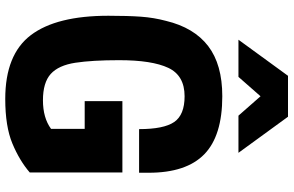

<svg xmlns="http://www.w3.org/2000/svg" viewBox="-208 -868 1090 713"><g transform="rotate(90 336.5 -512.0)"><path d="M514 -853ZM548 -853H410L338 -935L266 -853H128L262 -1037H414ZM348 13Q183 13 111 -82Q39 -177 39 -370Q39 -443 42.5 -491Q46 -539 58 -584Q83 -688 151.5 -740.5Q220 -793 338 -793Q485 -793 553.5 -726Q622 -659 622 -520V-484H460Q460 -576 433.5 -614.5Q407 -653 338 -653Q261 -653 232.5 -592.5Q204 -532 204 -410Q204 -310 213.5 -247.5Q223 -185 255 -156Q287 -127 353 -127Q418 -127 459 -157V-282H356V-422H621V-78Q577 -40 513.5 -13.5Q450 13 348 13Z"/></g></svg>

Font: Tanohe Sans
Style: Bold
Weight: 700
Designer: Village Type and Design LLC & Cristiano Sobral
Foundry: Cooper Hewitt Smithsonian Design Museum
Version: Version 1.00;September 29, 2021;FontCreator 13.0.0.2655 64-b